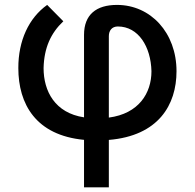

<svg xmlns="http://www.w3.org/2000/svg" viewBox="-20 -573 809 797"><path d="M328.8 7.5V204.5H431.8V7.8C637.4 -9.2 712.7 -137.4 712.7 -277.3C712.7 -437.5 605.1 -552.6 465.6 -552.6C379.3 -552.6 328.8 -512.1 328.8 -428.3V-85.9C208.5 -104 160.9 -193.9 160.9 -290.5C163 -374.3 190.7 -435.4 242.9 -484.7L175.8 -552.6C99.8 -498.6 55.8 -404.5 56.1 -290.5C56.1 -141.3 128.6 -11.4 328.8 7.5ZM431.8 -84.9V-422.9C431.8 -445.7 444.2 -463.1 469.1 -463.1C554.3 -463.1 606.2 -379.6 608.7 -277.3C608.7 -186.4 556.1 -101.2 431.8 -84.9Z"/></svg>

Font: Margiela Sans Medium
Style: Regular
Weight: 500
Designer: Stefan Endress, Andreas Faust
Version: Version 1.100;FEAKit 1.0